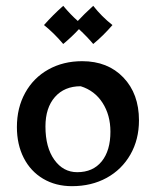

<svg xmlns="http://www.w3.org/2000/svg" viewBox="-20 -628 535 659"><path d="M38 -192Q38 -258 66.5 -309.5Q95 -361 146 -389.5Q197 -418 262 -418Q350 -418 403.5 -362Q457 -306 457 -215Q457 -149 427.5 -97.5Q398 -46 346 -17.5Q294 11 227 11Q171 11 128 -14.5Q85 -40 61.5 -86Q38 -132 38 -192ZM359 -176Q359 -233 332 -275Q305 -317 257 -332Q201 -332 168.5 -295Q136 -258 136 -194Q136 -122 166.5 -79.5Q197 -37 245 -37Q299 -37 329 -74Q359 -111 359 -176ZM366 -542Q334 -505 300 -477Q280 -501 251 -528Q226 -501 197 -477Q166 -514 131 -542Q162 -577 197 -608Q222 -578 247 -556Q267 -578 300 -608Q329 -571 366 -542Z"/></svg>

Font: Mirza Medium
Style: Regular
Weight: 500
Designer: Arabic design by Kourosh Beigpour, Latin design by Eduardo Tunni, engineering by Lasse Fister
Version: Version 1.0010g